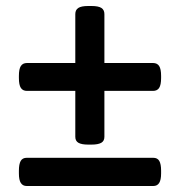

<svg xmlns="http://www.w3.org/2000/svg" viewBox="-20 -620 600 640"><path d="M231 -164V-317H70Q56 -317 49.5 -327Q43 -337 43 -360V-367Q43 -390 49.5 -400Q56 -410 70 -410H231V-573Q231 -587 241 -593.5Q251 -600 274 -600H285Q308 -600 318 -593.5Q328 -587 328 -573V-410H490Q504 -410 510.5 -400Q517 -390 517 -367V-360Q517 -337 510.5 -327Q504 -317 490 -317H328V-164Q328 -150 317.5 -144Q307 -138 285 -138H274Q252 -138 241.5 -144Q231 -150 231 -164ZM43 -42V-51Q43 -73 49 -83.5Q55 -94 69 -94H491Q505 -94 511 -83.5Q517 -73 517 -51V-42Q517 -20 510.5 -10Q504 0 491 0H69Q56 0 49.5 -10Q43 -20 43 -42Z"/></svg>

Font: Asap-SemiBold
Style: Regular
Weight: 600
Designer: Pablo Cosgaya
Foundry: Omnibus-Type
Version: Version 2.000; ttfautohint (v1.8)